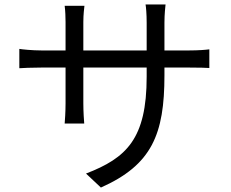

<svg xmlns="http://www.w3.org/2000/svg" viewBox="-20 -798 1040 864"><path d="M67 -578V-491C79 -492 124 -494 167 -494H275V-333C275 -295 272 -252 271 -242H359C358 -252 355 -296 355 -333V-494H640V-453C640 -173 549 -87 367 -17L434 46C663 -56 720 -193 720 -459V-494H830C874 -494 911 -493 922 -492V-576C908 -574 874 -571 830 -571H720V-696C720 -735 724 -768 725 -778H635C637 -768 640 -735 640 -696V-571H355V-699C355 -734 359 -762 360 -772H271C274 -749 275 -720 275 -699V-571H167C125 -571 76 -576 67 -578Z"/></svg>

Font: Noto Sans CJK SC
Style: Regular
Weight: 400
Designer: Ryoko NISHIZUKA 西塚涼子 (kana, bopomofo & ideographs); Paul D. Hunt (Latin, Greek & Cyrillic); Sandoll Communications 산돌커뮤니
Foundry: Adobe
Version: Version 2.004;hotconv 1.0.118;makeotfexe 2.5.65603